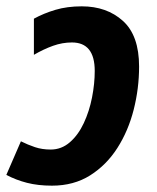

<svg xmlns="http://www.w3.org/2000/svg" viewBox="-37 -576 495 606"><path d="M127 10Q83 10 48 1Q13 -8 -17 -24L29 -130Q51 -119 73.5 -111.5Q96 -104 123 -104Q157 -104 183.5 -127Q210 -150 227.5 -187.5Q245 -225 253.5 -268.5Q262 -312 262 -352Q262 -442 190 -442Q160 -442 130.5 -431.5Q101 -421 70 -403V-517Q101 -534 138 -545Q175 -556 221 -556Q300 -556 351 -510Q402 -464 402 -366Q402 -297 385 -230Q368 -163 333.5 -109Q299 -55 247.5 -22.5Q196 10 127 10Z"/></svg>

Font: Noto Sans SemiCondensed
Style: Bold Italic
Weight: 700
Width: 4
Italic angle: -12°
Designer: Monotype Design Team
Foundry: Monotype Imaging Inc.
Version: Version 2.013; ttfautohint (v1.8.4.7-5d5b)